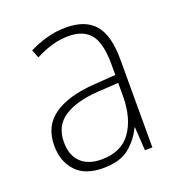

<svg xmlns="http://www.w3.org/2000/svg" viewBox="-105 -628 679 727"><g transform="rotate(-20 234.0 -264.5)"><path d="M238 -539Q316 -539 353.5 -495.5Q391 -452 391 -355V0H361L355 -94H353Q334 -52 296.5 -21Q259 10 190 10Q117 10 80.5 -30Q44 -70 44 -133Q44 -212 102 -252.5Q160 -293 267 -300L353 -306V-349Q353 -434 324.5 -469.5Q296 -505 236 -505Q204 -505 171 -496Q138 -487 102 -468L89 -501Q123 -518 160.5 -528.5Q198 -539 238 -539ZM270 -269Q180 -263 131.5 -230.5Q83 -198 83 -133Q83 -80 112.5 -51.5Q142 -23 195 -23Q275 -23 313.5 -76.5Q352 -130 353 -219V-274Z"/></g></svg>

Font: Noto Sans Georgian SemiCondensed ExtraLight
Style: Regular
Weight: 200
Width: 4
Designer: Monotype Design Team, Akaki Razmadze
Foundry: Google LLC
Version: Version 2.005; ttfautohint (v1.8.4.7-5d5b)